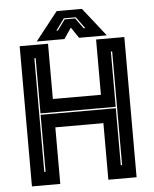

<svg xmlns="http://www.w3.org/2000/svg" viewBox="-58 -906 764 955"><g transform="rotate(-5 324.0 -429.0)"><path d="M62.5 0V-700H204V-424H444V-700H585V0H444V-282.5H204V0ZM130 -66.5H136.5V-351H512V-66.5H518.5V-634H512V-358H136.5V-634H130ZM261 -858H387L499 -716H360.5L324 -770L287.5 -716H149ZM293.5 -819 251 -761H258.5L297 -813.5H349.5L387.5 -761H395.5L353 -819Z"/></g></svg>

Font: Tourney ExtraBold
Style: Regular
Weight: 800
Designer: Tyler Finck
Foundry: Etcetera Type Co
Version: Version 1.015